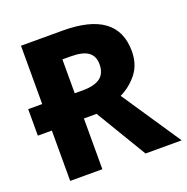

<svg xmlns="http://www.w3.org/2000/svg" viewBox="-127 -833 929 953"><g transform="rotate(-20 337.0 -357.0)"><path d="M304 -714Q592 -714 592 -501Q592 -432 555.5 -385Q519 -338 464 -311L673 0H482L321 -268H254V0H84V-266H10V-406H84V-714ZM297 -580H254V-401H297Q358 -401 388.5 -423.5Q419 -446 419 -495Q419 -538 390 -559Q361 -580 297 -580Z"/></g></svg>

Font: Noto Sans ExtraBold
Style: Regular
Weight: 800
Designer: Monotype Design Team
Foundry: Monotype Imaging Inc.
Version: Version 2.007